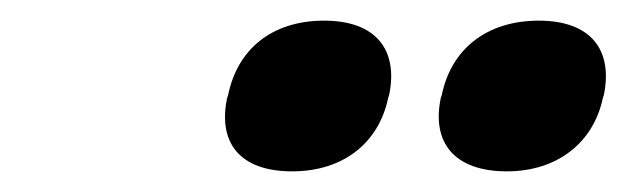

<svg xmlns="http://www.w3.org/2000/svg" viewBox="-20 -717 607 186"><path d="M201 -625 200 -622C191 -579 212 -551 263 -551C313 -551 347 -579 356 -622L357 -625C366 -669 344 -697 294 -697C243 -697 210 -669 201 -625ZM407 -622C398 -579 420 -551 471 -551C520 -551 555 -579 564 -622L565 -625C574 -669 552 -697 502 -697C451 -697 417 -669 408 -625Z"/></svg>

Font: LT Wave Text Black Italic
Style: Regular
Weight: 900
Designer: Daniel Lyons
Version: Version 2.5 (Glyphs App)